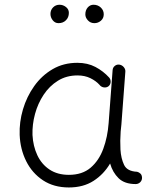

<svg xmlns="http://www.w3.org/2000/svg" viewBox="-20 -786 679 825"><path d="M275.9 -34.7Q333.5 -34.7 369.4 -65.4Q405.3 -96.2 423.8 -146.7Q442.4 -197.3 446.8 -257.3L463.9 -484.9Q464.8 -496.1 473.4 -502.9Q481.9 -509.8 492.7 -508.3Q503.9 -506.8 511.7 -497.8Q519.5 -488.8 518.6 -478L501.5 -250Q500.5 -235.4 498.5 -221.2Q497.1 -201.7 496.8 -181.4Q496.6 -161.1 497.6 -143.1Q500 -105 513.2 -77.4Q526.4 -49.8 569.3 -47.9Q577.1 -45.9 583.5 -40Q589.8 -34.2 590.3 -22Q590.3 -10.7 582.3 -2.9Q574.2 4.9 563 4.9Q515.1 4.9 489.5 -20.3Q463.9 -45.4 453.1 -83.5Q425.8 -37.1 381.8 -8.8Q337.9 19.5 275.9 19.5Q211.4 19.5 164.8 -11.2Q118.2 -42 92.5 -93.5Q66.9 -145 64.5 -206.5Q62.5 -261.2 78.6 -315.9Q94.7 -370.6 127 -416Q159.2 -461.4 206.1 -488.8Q252.9 -516.1 312.5 -516.1Q356.4 -516.1 390.1 -498.3Q423.8 -480.5 449.2 -452.6Q456.5 -443.8 455.3 -432.6Q454.1 -421.4 445.8 -415Q437 -408.7 425.5 -410.6Q414.1 -412.6 407.2 -421.9Q392.1 -438.5 368.2 -450.2Q344.2 -461.9 313 -461.9Q265.6 -461.9 229 -439.2Q192.4 -416.5 167.5 -378.9Q142.6 -341.3 130.4 -296.1Q118.2 -251 119.6 -206.1Q122.1 -158.2 140.4 -119.1Q158.7 -80.1 192.9 -57.4Q227.1 -34.7 275.9 -34.7ZM425.8 -724.6Q425.8 -707.5 413.6 -697Q401.4 -686.5 385.7 -686.5Q368.7 -686.5 357.7 -698.5Q346.7 -710.4 346.7 -724.1Q346.7 -742.2 356.9 -753.9Q367.2 -765.6 381.8 -765.6Q400.4 -765.6 413.1 -753.7Q425.8 -741.7 425.8 -724.6ZM275.9 -731Q275.9 -711.4 263.4 -699Q251 -686.5 231.4 -686.5Q216.3 -686.5 206.5 -699Q196.8 -711.4 196.8 -726.1Q196.8 -742.7 208 -754.2Q219.2 -765.6 235.8 -765.6Q251 -765.6 263.4 -755.9Q275.9 -746.1 275.9 -731Z"/></svg>

Font: Mikhak-DS2-FD Light
Style: Regular
Weight: 300
Designer: Amin Abedi
Version: Version 3.2